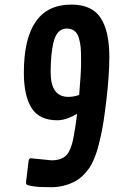

<svg xmlns="http://www.w3.org/2000/svg" viewBox="-20 -804 511 829"><path d="M113.8 -120.6 202.1 -111.8Q245.1 -111.8 265.9 -133.1Q286.6 -154.3 296.9 -207.8Q307.1 -261.2 313 -313Q266.1 -284.7 227.1 -284.7Q149.4 -284.7 116.2 -337.9Q83 -391.1 83 -489.3Q83 -784.2 288.1 -784.2Q376.5 -784.2 414.3 -727.1Q452.1 -669.9 452.1 -557.6Q452.1 -481 439.7 -375Q427.2 -269 416.7 -223.1Q406.2 -177.2 400.9 -159.2Q395.5 -141.1 386.2 -118.4Q377 -95.7 366 -79.3Q355 -63 337.9 -46.1Q320.8 -29.3 300.3 -19Q253.4 4.4 200.2 4.4Q147 4.4 122.8 0.2Q98.6 -3.9 95.5 -6.6Q92.3 -9.3 92.3 -16.6L103.5 -109.9Q105 -120.6 113.8 -120.6ZM274.9 -385.7Q298.3 -385.7 321.8 -394Q330.1 -488.8 330.1 -535.6Q330.1 -582.5 328.4 -599.6Q326.7 -616.7 321.3 -637.7Q309.6 -680.7 268.1 -680.7Q224.6 -680.7 210.4 -619.1Q198.7 -568.8 198.7 -492.2Q198.7 -385.7 274.9 -385.7Z"/></svg>

Font: Contrail One
Style: Regular
Weight: 400
Designer: Riccardo De Franceschi
Foundry: Sorkin Type Co.
Version: Version 1.003